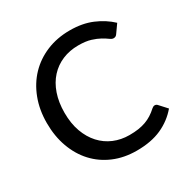

<svg xmlns="http://www.w3.org/2000/svg" viewBox="-166 -871 998 1023"><g transform="rotate(-30 333.0 -359.0)"><path d="M590 -154Q599 -154 605.5 -147L647.5 -101Q603.5 -49 540.2 -20.5Q477 8 388 8Q310 8 246.8 -19Q183.5 -46 138.8 -94.5Q94 -143 69.5 -210.5Q45 -278 45 -359Q45 -440 70.8 -507.5Q96.5 -575 143 -623.5Q189.5 -672 254.2 -699Q319 -726 397.5 -726Q474 -726 533.5 -701Q593 -676 637 -634.5L602 -585Q598.5 -579.5 593.2 -576Q588 -572.5 579.5 -572.5Q570 -572.5 557.2 -582Q544.5 -591.5 523.8 -603.2Q503 -615 472.5 -624.5Q442 -634 396.5 -634Q343 -634 298.5 -615.2Q254 -596.5 221.8 -561.2Q189.5 -526 171.8 -474.8Q154 -423.5 154 -359Q154 -293.5 172.5 -242.5Q191 -191.5 223.5 -156Q256 -120.5 300 -102Q344 -83.5 395 -83.5Q426 -83.5 450.8 -87.2Q475.5 -91 496.2 -98.5Q517 -106 535.5 -117.8Q554 -129.5 572 -146Q576 -149.5 580.5 -151.8Q585 -154 590 -154Z"/></g></svg>

Font: Lato 2
Style: Regular
Weight: 500
Designer: Lukasz Dziedzic with Adam Twardoch and Botio Nikoltchev
Foundry: tyPoland Lukasz Dziedzic
Version: Version 2.015; 2015-08-06; http://www.latofonts.com/